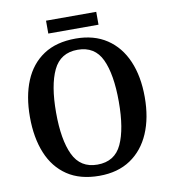

<svg xmlns="http://www.w3.org/2000/svg" viewBox="-92 -924 902 1013"><g transform="rotate(-10 359.0 -417.5)"><path d="M359 10Q256 10 187.5 -36Q119 -82 85 -165Q51 -248 51 -359Q51 -470 85 -552Q119 -634 187.5 -679.5Q256 -725 360 -725Q458 -725 526.5 -679.5Q595 -634 630.5 -551.5Q666 -469 666 -358Q666 -247 630.5 -164.5Q595 -82 526.5 -36Q458 10 359 10ZM359 -50Q452 -50 489.5 -131Q527 -212 527 -358Q527 -504 489.5 -584.5Q452 -665 360 -665Q268 -665 229.5 -584.5Q191 -504 191 -358Q191 -212 229.5 -131Q268 -50 359 -50ZM223 -776V-845H492V-776Z"/></g></svg>

Font: Noto Serif Thai SemiCondensed SemiBold
Style: Regular
Weight: 600
Width: 4
Designer: Monotype Design Team
Foundry: Monotype Imaging Inc.
Version: Version 2.002; ttfautohint (v1.8.4.7-5d5b)